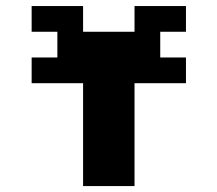

<svg xmlns="http://www.w3.org/2000/svg" viewBox="-20 -628 734 648"><path d="M434 -347.2V0H260.4V-347.2H86.8V-434H173.6V-520.8H86.8V-607.6H260.4V-520.8H434V-607.6H607.6V-520.8H520.8V-434H607.6V-347.2Z"/></svg>

Font: 8-bit Operator+ 8
Style: Bold
Weight: 700
Designer: GrandChaos9000
Version: Version 1.3.0 - August 1, 2014